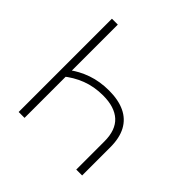

<svg xmlns="http://www.w3.org/2000/svg" viewBox="-185 -894 1059 1059"><g transform="rotate(45 345.0 -364.0)"><path d="M374.5 -436.5Q447.3 -436.5 497.8 -412.6Q548.3 -388.7 574.2 -340.6Q600.1 -292.5 600.1 -219.7V0H554.2V-219.7Q554.2 -308.1 507.1 -351.1Q460 -394 370.1 -394Q300.8 -394 242.4 -371.6Q184.1 -349.1 134.3 -307.6V-356.9Q182.6 -394.5 242.9 -415.5Q303.2 -436.5 374.5 -436.5ZM150.9 -727.5V0H105V-727.5Z"/></g></svg>

Font: Inter ExtraLight
Style: Regular
Weight: 250
Designer: Rasmus Andersson
Foundry: rsms
Version: Version 4.001;git-66647c0bb